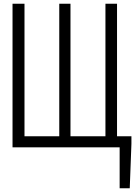

<svg xmlns="http://www.w3.org/2000/svg" viewBox="-20 -788 740 1027"><path d="M606 -59V-768H544V-59H357V-768H297V-59H111V-768H47V0H574H620V219H674L683 -19V-59Z"/></svg>

Font: Kawkab Mono Light
Style: Regular
Weight: 300
Monospace: yes
Designer: Abdullah Arif
Foundry: Abdullah Arif
Version: Version 1.000;PS 000.500;hotconv 1.0.88;makeotf.lib2.5.64775